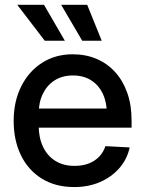

<svg xmlns="http://www.w3.org/2000/svg" viewBox="-20 -756 594 788"><path d="M284.7 11.7Q207.5 11.7 151.6 -22.9Q95.7 -57.6 65.9 -118.9Q36.1 -180.2 36.1 -259.8Q36.1 -339.4 66.9 -401.1Q97.7 -462.9 152.3 -498Q207 -533.2 278.3 -533.2Q331.5 -533.2 375.7 -514.6Q419.9 -496.1 452.1 -460.7Q484.4 -425.3 502.2 -375.2Q520 -325.2 520 -262.7V-231.9H85.4V-310.5H465.8L418.9 -286.1Q418.9 -335 402.1 -370.8Q385.3 -406.7 354 -426.5Q322.8 -446.3 279.3 -446.3Q236.3 -446.3 204.8 -426.5Q173.3 -406.7 156 -371.3Q138.7 -335.9 138.7 -289.1V-242.2Q138.7 -191.9 156.2 -154.3Q173.8 -116.7 206.8 -95.9Q239.7 -75.2 286.1 -75.2Q319.3 -75.2 344.7 -85.2Q370.1 -95.2 387.5 -113.5Q404.8 -131.8 412.6 -156.2L512.2 -150.9Q502 -103 470.2 -66.4Q438.5 -29.8 390.9 -9Q343.3 11.7 284.7 11.7ZM317.4 -588.9 231 -736.3H337.9L397.5 -588.9ZM163.6 -588.9 50.8 -736.3H160.6L246.1 -588.9Z"/></svg>

Font: Inter 28pt Medium
Style: Regular
Weight: 500
Designer: Rasmus Andersson
Foundry: rsms
Version: Version 4.001;git-66647c0bb